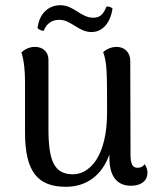

<svg xmlns="http://www.w3.org/2000/svg" viewBox="-20 -703 610 737"><path d="M148 -585C157 -609 176 -627 208 -627C253 -627 281 -580 331 -580C376 -580 404 -618 412 -670C406 -676 399 -678 389 -678C379 -655 369 -635 338 -635C290 -635 264 -683 212 -683C173 -683 132 -659 124 -595C130 -589 141 -584 148 -585ZM535 -73C528 -61 516 -59 508 -59C489 -59 481 -73 481 -110L480 -469C480 -503 457 -523 428 -523C402 -523 384 -510 376 -503C391 -461 391 -426 391 -271C391 -101 323 -34 260 -34C189 -34 166 -84 166 -207V-473C166 -505 144 -523 114 -523C90 -523 74 -512 62 -502C73 -470 76 -425 76 -391V-195C76 -42 126 14 233 14C313 14 372 -31 400 -110V-97C400 -25 430 10 483 10C523 10 546 -10 546 -40C546 -51 543 -62 535 -73Z"/></svg>

Font: Arima Koshi Medium
Style: Regular
Weight: 500
Designer: Joana Correia and Natanael Gama
Foundry: NDISCOVER
Version: Version 1.019;PS 001.019;hotconv 1.0.88;makeotf.lib2.5.64775